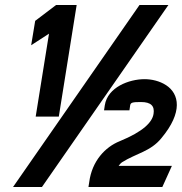

<svg xmlns="http://www.w3.org/2000/svg" viewBox="-20 -744 724 764"><path d="M104 -564 175 -610 122 -280H214L285 -724H203L120 -661ZM32 0H147L650 -724H535ZM332 0H626L664 -84H452C456 -90 462 -96 465 -98C522 -134 579 -141 622 -194C709 -298 693 -371 641 -405C615 -422 583 -429 555 -429C494 -429 408 -397 397 -325L394 -305H495L498 -325C500 -336 507 -338 541 -338C581 -338 596 -322 591 -291C586 -258 551 -221 456 -182C399 -159 346 -104 335 -19Z"/></svg>

Font: Charger Sport
Style: BlkObl
Weight: 900
Designer: Jasper
Foundry: Cannot Into Space Fonts
Version: Version 1.1